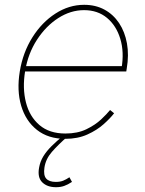

<svg xmlns="http://www.w3.org/2000/svg" viewBox="-20 -574 612 810"><path d="M255.4 11.7Q183.6 11.7 136 -25.9Q88.4 -63.5 69.3 -127.9Q50.3 -192.4 63.5 -272.9Q76.7 -353 116.7 -416.5Q156.7 -480 213.9 -516.8Q271 -553.7 335 -553.7Q383.3 -553.7 420.7 -533.4Q458 -513.2 482.4 -476.6Q506.8 -439.9 515.6 -390.9Q524.4 -341.8 514.6 -284.2L512.7 -272.5H75.2L78.6 -294.9H504.4L492.7 -286.1Q504.4 -354.5 487.5 -410.2Q470.7 -465.8 431.4 -498.5Q392.1 -531.2 334.5 -531.2Q277.8 -531.2 225.6 -497.6Q173.3 -463.9 136 -406.2Q98.6 -348.6 86.4 -276.4L85.9 -273.4Q74.2 -201.7 89.4 -142.1Q104.5 -82.5 146.2 -46.6Q188 -10.7 255.9 -10.7Q307.1 -10.7 344.5 -28.8Q381.8 -46.9 406.7 -70.3Q431.6 -93.8 444.3 -109.9L461.4 -96.2Q445.8 -75.7 417.5 -50.3Q389.2 -24.9 348.6 -6.6Q308.1 11.7 255.4 11.7ZM216.3 215.8Q179.2 215.8 158.2 195.1Q137.2 174.3 145 132.8Q149.4 107.4 162.8 85.4Q176.3 63.5 197.3 42.7Q218.3 22 244.6 0H267.1Q225.1 36.6 199 66.7Q172.9 96.7 167.5 132.8Q162.6 165.5 175 179.4Q187.5 193.4 215.3 193.4Q233.9 193.4 246.6 188.2Q259.3 183.1 272.9 173.8L283.7 193.4Q266.1 205.1 250.7 210.4Q235.4 215.8 216.3 215.8Z"/></svg>

Font: Inter Tight Thin
Style: Italic
Weight: 250
Italic angle: -9.39999°
Designer: Rasmus Andersson
Foundry: rsms
Version: Version 3.004